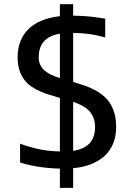

<svg xmlns="http://www.w3.org/2000/svg" viewBox="-20 -802 636 925"><path d="M268.6 103V10.3Q240.2 9.8 212.2 7.1Q184.1 4.4 158.7 0.2Q133.3 -3.9 112.3 -9Q91.3 -14.2 76.7 -19.5V-109.9Q112.8 -96.2 158.9 -85.2Q205.1 -74.2 268.6 -72.3V-330.6Q243.7 -337.4 219 -345Q194.3 -352.5 171.9 -362.5Q149.4 -372.6 129.9 -386.2Q110.4 -399.9 95.9 -419.4Q81.5 -439 73.2 -465.1Q64.9 -491.2 64.9 -525.9Q64.9 -569.8 78.9 -604.2Q92.8 -638.7 118.9 -663.6Q145 -688.5 182.9 -703.6Q220.7 -718.8 268.6 -724.1V-781.7H332.5V-726.6Q359.4 -726.1 381.6 -724.9Q403.8 -723.6 422.6 -721.4Q441.4 -719.2 457 -716.8Q472.7 -714.4 486.8 -711.9V-621.6Q468.3 -626.5 451.7 -630.4Q435.1 -634.3 417 -637Q398.9 -639.6 378.4 -641.4Q357.9 -643.1 332.5 -643.6V-407.2Q357.4 -399.9 382.3 -391.6Q407.2 -383.3 430.4 -371.8Q453.6 -360.4 473.4 -344.7Q493.2 -329.1 508.1 -307.4Q522.9 -285.6 531.2 -256.6Q539.6 -227.5 539.6 -189.9Q539.6 -146 525.4 -111.1Q511.2 -76.2 484.4 -51.3Q457.5 -26.4 419.2 -11.2Q380.9 3.9 332.5 8.3V103ZM438 -189.9Q438 -216.3 429.9 -235.8Q421.9 -255.4 407.7 -269.5Q393.6 -283.7 374.3 -293.7Q355 -303.7 332.5 -311.5V-75.2Q438 -91.3 438 -189.9ZM166.5 -525.9Q166.5 -504.4 174.3 -488.8Q182.1 -473.1 195.8 -461.4Q209.5 -449.7 228 -441.2Q246.6 -432.6 268.6 -425.8V-639.6Q166.5 -623 166.5 -525.9Z"/></svg>

Font: Arian AMU
Style: Regular
Weight: 400
Designer: Ruben Hakobyan (Tarumian)
Foundry: Ruben Hakobyan (Tarumian)
Version: Version 4.003